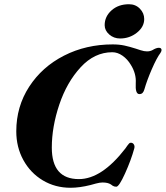

<svg xmlns="http://www.w3.org/2000/svg" viewBox="-20 -874 784 908"><path d="M57 -253Q57 -370 118 -464Q179 -558 283 -611Q387 -664 513 -664Q544 -664 569 -658.5Q594 -653 622 -644Q628 -642 645 -636.5Q662 -631 675 -631Q690 -631 701 -637Q719 -648 731 -648Q744 -648 744 -637Q744 -632 739 -624Q721 -600 698 -547Q675 -494 663 -452Q660 -441 654.5 -435Q649 -429 639 -429Q619 -429 622 -481Q625 -525 599 -567Q583 -594 559.5 -610.5Q536 -627 511 -627Q427 -627 361.5 -556Q296 -485 260.5 -379.5Q225 -274 225 -176Q225 -27 353 -27Q461 -27 573 -172Q577 -178 582 -185Q587 -192 590.5 -195.5Q594 -199 599 -199Q608 -199 613 -191Q618 -183 615 -172Q600 -117 571.5 -54Q543 9 530 9Q520 9 513 4.5Q506 0 504 -2Q490 -11 465 -11Q452 -11 433.5 -6Q415 -1 408 1Q356 14 314 14Q241 14 182.5 -21Q124 -56 90.5 -117Q57 -178 57 -253ZM475 -755Q475 -796 507.5 -825Q540 -854 590 -854Q621 -854 641.5 -833Q662 -812 662 -784Q662 -747 627.5 -719.5Q593 -692 548 -692Q518 -692 496.5 -711Q475 -730 475 -755Z"/></svg>

Font: EB Garamond ExtraBold
Style: Italic
Weight: 800
Italic angle: -17.2°
Designer: Georg Duffner and Octavio Pardo
Foundry: Georg Duffner
Version: Version 1.000